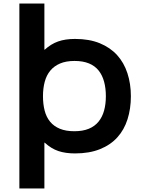

<svg xmlns="http://www.w3.org/2000/svg" viewBox="-20 -860 818 1090"><path d="M723 -314Q723 -243 704 -183Q685 -123 646 -80Q607 -37 547 -13Q487 11 406 11Q352 11 311.5 -2.5Q271 -16 234 -50H232V210H90V-840H232V-578H234Q269 -610 309.5 -624.5Q350 -639 406 -639Q487 -639 546.5 -614.5Q606 -590 645 -547Q684 -504 703.5 -444Q723 -384 723 -314ZM581 -314Q581 -359 571 -396Q561 -433 540 -459.5Q519 -486 485 -500Q451 -514 403 -514Q355 -514 321 -499.5Q287 -485 265.5 -459Q244 -433 234 -396Q224 -359 224 -314Q224 -269 233.5 -232Q243 -195 264.5 -169Q286 -143 320 -129Q354 -115 402 -115Q450 -115 484 -129Q518 -143 539.5 -169.5Q561 -196 571 -232.5Q581 -269 581 -314Z"/></svg>

Font: TypoPRO Sinkin Sans
Style: 600 SemiBold
Weight: 600
Designer: Keith Bates
Foundry: K-Type
Version: Sinkin Sans (version 1.0)  by Keith Bates   •   © 2014   www